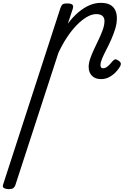

<svg xmlns="http://www.w3.org/2000/svg" viewBox="-248 -539 904 1347"><path d="M-189 788Q-205 788 -219 781Q-233 774 -226 755L176 -483Q183 -503 192.5 -509Q202 -515 221 -515Q252 -515 260.5 -505.5Q269 -496 262 -476L228 -373Q263 -420 301.5 -452.5Q340 -485 379.5 -502Q419 -519 459 -519Q498 -519 522.5 -506.5Q547 -494 559.5 -469.5Q572 -445 572 -411Q572 -374 560 -335.5Q548 -297 531.5 -260Q515 -223 497.5 -189.5Q480 -156 468.5 -128.5Q457 -101 457 -82Q457 -71 461.5 -65.5Q466 -60 476 -60Q486 -60 496.5 -66Q507 -72 518.5 -83.5Q530 -95 542 -110Q549 -119 558 -122Q567 -125 581 -115Q598 -105 599.5 -94.5Q601 -84 595 -74Q586 -57 567 -36Q548 -15 521 0.5Q494 16 460 16Q421 16 397.5 -7Q374 -30 374 -70Q374 -96 385 -128Q396 -160 412.5 -195Q429 -230 446 -265.5Q463 -301 474 -333Q485 -365 485 -392Q485 -414 471 -427Q457 -440 427 -440Q396 -440 361.5 -420Q327 -400 291.5 -364Q256 -328 223 -278.5Q190 -229 162 -169L-141 762Q-146 775 -156 781.5Q-166 788 -189 788Z"/></svg>

Font: Playwrite NL
Style: Regular
Weight: 400
Designer: Veronika Burian, José Scaglione
Foundry: TypeTogether
Version: Version 1.002